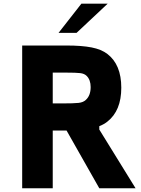

<svg xmlns="http://www.w3.org/2000/svg" viewBox="-20 -1011 758 1031"><path d="M558.1 -991.2 391.1 -834.5H294.4L417 -991.2ZM708 0H513.2L337.4 -310.1H263.2V0H99.1V-766.6H337.9Q419.4 -766.6 471.9 -756.3Q524.4 -746.1 556.6 -721.2Q631.3 -664.1 631.3 -540Q631.3 -416.5 556.6 -357.9Q536.6 -342.3 513.2 -333.5V-315.4ZM263.2 -455.6H311Q377.4 -455.6 402.3 -458.5Q427.2 -461.4 440.9 -474.6Q466.8 -498 466.8 -543.5Q466.8 -582 445.3 -603.5Q433.1 -615.7 410.9 -618.4Q388.7 -621.1 334 -621.1Q318.8 -621.1 311 -621.1H263.2Z"/></svg>

Font: Acari Sans Neue Black
Style: Regular
Weight: 900
Designer: Alfredo Marco Pradil
Foundry: Alfredo Marco Pradil
Version: Version 1.045;June 16, 2019;FontCreator 11.5.0.2425 64-bit; 